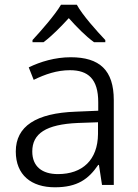

<svg xmlns="http://www.w3.org/2000/svg" viewBox="-20 -785 584 815"><path d="M306 -765H239C213 -721 155 -655 118 -615V-606H165C201 -633 238 -671 272 -708C305 -671 343 -632 379 -606H427V-615C390 -654 330 -721 306 -765ZM280 -542C214 -542 151 -523 102 -499L123 -446C172 -470 222 -487 277 -487C354 -487 397 -450 397 -351V-315L302 -311C133 -305 47 -249 47 -142C47 -42 113 10 213 10C309 10 356 -25 397 -85H400L413 0H463V-360C463 -487 403 -542 280 -542ZM310 -263 396 -266V-216C395 -106 330 -46 226 -46C159 -46 117 -78 117 -142C117 -218 175 -257 310 -263Z"/></svg>

Font: Noto Sans Syriac Light
Style: Regular
Weight: 300
Designer: Patrick Giasson and the Monotype Design Team
Foundry: Monotype Imaging Inc.
Version: Version 3.000